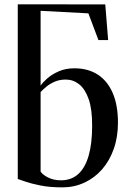

<svg xmlns="http://www.w3.org/2000/svg" viewBox="-20 -838 578 870"><path d="M263 11Q206 11 163.5 2.5Q121 -6 94.8 -15.2Q68.5 -24.5 60.5 -27V-818.5L457 -818L470 -656.5H426L380.5 -777.5L164 -789V-450Q173 -464 194 -482.5Q215 -501 246.2 -514.8Q277.5 -528.5 317 -528.5Q379 -528.5 423 -500Q467 -471.5 490.8 -416.5Q514.5 -361.5 514.5 -282Q514.5 -216.5 495.2 -162.5Q476 -108.5 441.8 -69.8Q407.5 -31 361.5 -10Q315.5 11 263 11ZM256.5 -21Q303 -21 334.2 -49Q365.5 -77 381.5 -132Q397.5 -187 397.5 -267.5Q398 -342.5 381.8 -388.8Q365.5 -435 338.5 -456.2Q311.5 -477.5 278 -477.5Q249.5 -477.5 227 -467.5Q204.5 -457.5 189 -444.2Q173.5 -431 164 -421V-60.5Q173.5 -46 198.2 -33.5Q223 -21 256.5 -21Z"/></svg>

Font: Merriweather 120pt Medium
Style: Regular
Weight: 500
Version: Version 2.100